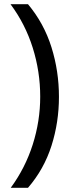

<svg xmlns="http://www.w3.org/2000/svg" viewBox="-20 -734 340 912"><path d="M260 -274Q260 -153 224.5 -41.5Q189 70 113 158H31Q100 64 135.5 -47.5Q171 -159 171 -275Q171 -394 135.5 -507Q100 -620 30 -714H113Q189 -623 224.5 -509.5Q260 -396 260 -274Z"/></svg>

Font: Noto Sans Lisu
Style: Regular
Weight: 400
Designer: Monotype Design Team. David Williams.
Foundry: Monotype Imaging Inc.
Version: Version 2.102